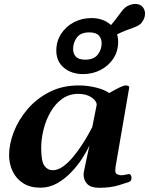

<svg xmlns="http://www.w3.org/2000/svg" viewBox="-20 -916 737 949"><path d="M515.6 -723.6 492.7 -752Q537.6 -799.8 561.8 -834Q585.9 -868.2 599.1 -878.9Q607.9 -886.2 621.6 -891.4Q635.3 -896.5 648.9 -896.5Q673.3 -896.5 686 -880.4Q696.8 -866.7 696.8 -849.1Q696.8 -834 689.9 -819.6Q683.1 -805.2 673.3 -796.9Q660.6 -785.6 619.1 -771.7Q577.6 -757.8 515.6 -723.6ZM181.6 11.7Q130.9 12.2 95.9 -9.5Q61 -31.2 43 -68.4Q24.9 -105.5 24.9 -149.4Q24.9 -203.6 48.1 -263.7Q71.3 -323.7 115.7 -376Q160.2 -428.2 223.9 -460.9Q287.6 -493.7 368.7 -493.7Q412.1 -493.7 454.1 -483.4Q496.1 -473.1 519.5 -456.1Q549.3 -473.1 570.3 -483.4Q591.3 -493.7 601.6 -493.7Q608.4 -493.7 613.5 -491.5Q618.7 -489.3 618.7 -483.4L551.3 -92.3Q549.8 -80.1 549.8 -71.8Q549.8 -58.1 560.8 -54Q571.8 -49.8 578.1 -49.8Q589.4 -49.8 601.8 -52.7Q614.3 -55.7 616.2 -55.7Q623.5 -55.7 626.7 -50Q629.9 -44.4 629.9 -37.6Q629.9 -25.4 625 -21.5Q620.1 -17.6 617.7 -16.6Q607.9 -13.2 567.4 -0.5Q526.9 12.2 470.2 12.2Q429.2 12.2 411.1 -6.8Q393.1 -25.9 393.1 -54.2Q393.1 -59.6 397 -78.9Q400.9 -98.1 406 -122.3Q411.1 -146.5 415.8 -167.5Q420.4 -188.5 421.9 -197.3Q409.7 -169.4 387 -134Q364.3 -98.6 333 -65.7Q301.8 -32.7 263.4 -10.7Q225.1 11.2 181.6 11.7ZM240.7 -74.7Q265.1 -74.7 290 -92Q314.9 -109.4 338.1 -136.7Q361.3 -164.1 381.1 -193.8Q400.9 -223.6 415 -249Q429.2 -274.4 436 -287.6L458 -397.9Q458 -417 432.4 -434.6Q406.7 -452.1 366.2 -452.1Q322.3 -452.1 288.1 -428Q253.9 -403.8 230.7 -364Q207.5 -324.2 195.6 -277.1Q183.6 -230 183.6 -184.1Q183.6 -118.2 199.5 -96.4Q215.3 -74.7 240.7 -74.7ZM390.6 -549.8Q333.5 -549.8 295.9 -581.1Q258.3 -612.3 258.3 -666Q258.3 -711.9 281.7 -748.3Q305.2 -784.7 344.7 -805.7Q384.3 -826.7 432.1 -826.7Q488.8 -826.7 526.4 -794.4Q564 -762.2 564 -709Q564 -662.6 540.3 -626.7Q516.6 -590.8 477.3 -570.3Q438 -549.8 390.6 -549.8ZM401.4 -621.1Q443.8 -621.1 463.1 -646Q482.4 -670.9 482.4 -702.1Q482.4 -725.1 468.5 -740.5Q454.6 -755.9 421.4 -755.9Q378.4 -755.9 359.9 -730.5Q341.3 -705.1 341.3 -673.3Q341.3 -650.9 355 -636Q368.7 -621.1 401.4 -621.1Z"/></svg>

Font: Gelasio
Style: Bold Italic
Weight: 700
Italic angle: -8.5°
Designer: Eben Sorkin
Foundry: Eben Sorkin
Version: Version 1.008